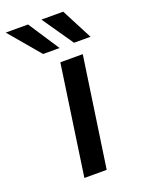

<svg xmlns="http://www.w3.org/2000/svg" viewBox="-209 -786 624 849"><g transform="rotate(-20 103.0 -361.5)"><path d="M36.5 0 111.5 -517H217L141.5 0ZM52.5 -577.5 -70.5 -723H34.5L130 -577.5ZM198 -577.5 97.5 -723H200L275.5 -577.5Z"/></g></svg>

Font: Public Sans Thin Medium
Style: Italic
Weight: 500
Italic angle: -8°
Version: Version 2.001